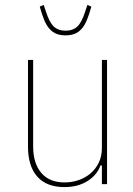

<svg xmlns="http://www.w3.org/2000/svg" viewBox="-20 -750 541 782"><path d="M395 -76H389Q376 -38 337 -13Q298 12 242 12Q170 12 132 -30.5Q94 -73 94 -154V-506H115V-154Q115 -85 148 -46Q181 -7 243 -7Q273 -7 300.5 -16.5Q328 -26 349 -44Q370 -62 382.5 -88Q395 -114 395 -147V-506H416V0H395ZM247 -606Q226 -606 210.5 -612Q195 -618 182.5 -631.5Q170 -645 160.5 -667.5Q151 -690 142 -723L158 -730L167 -703Q181 -659 199 -642Q217 -625 247 -625Q277 -625 295 -642Q313 -659 327 -703L336 -730L352 -723Q343 -690 333.5 -667.5Q324 -645 311.5 -631.5Q299 -618 283.5 -612Q268 -606 247 -606Z"/></svg>

Font: IBM Plex Sans Condensed Thin
Style: Regular
Weight: 100
Width: 3
Designer: Mike Abbink, Paul van der Laan, Pieter van Rosmalen
Foundry: Bold Monday
Version: Version 1.3